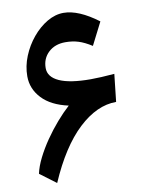

<svg xmlns="http://www.w3.org/2000/svg" viewBox="-90 -860 700 936"><g transform="rotate(-10 260.5 -392.0)"><path d="M36.6 -46.4Q43.9 -81.5 64.5 -122.6Q85 -163.6 113.5 -205.1Q142.1 -246.6 174.3 -283.7Q206.5 -320.8 237.3 -348.6Q151.9 -367.2 107.4 -414.6Q63 -461.9 63 -523.9Q63 -574.2 82.8 -622.8Q102.5 -671.4 135.5 -711.2Q168.5 -751 208.7 -774.7Q249 -798.3 290 -798.3Q364.3 -798.3 460.4 -726.1L403.8 -614.7Q367.7 -637.7 338.4 -646.7Q309.1 -655.8 274.4 -655.8Q222.7 -655.8 190.4 -625.5Q158.2 -595.2 158.2 -547.9Q158.2 -503.9 210.4 -480.2Q262.7 -456.5 365.2 -456.5Q386.7 -456.5 418.2 -458Q449.7 -459.5 482.9 -462.4L467.8 -326.2Q372.1 -326.2 280.5 -240.5Q189 -154.8 116.2 13.2Z"/></g></svg>

Font: Pinar-FD Bold
Style: Regular
Weight: 700
Designer: Amin Abedi
Version: Version 3.000